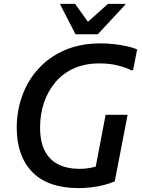

<svg xmlns="http://www.w3.org/2000/svg" viewBox="-20 -955 731 987"><path d="M66 -299Q66 -384 94 -462Q122 -540 177 -601Q232 -662 312.5 -697Q393 -732 499 -732Q532 -732 567 -728Q602 -724 633.5 -717Q665 -710 685 -701L664 -594H655Q629 -607 587.5 -618Q546 -629 490 -629Q417 -629 360 -603.5Q303 -578 264.5 -532Q226 -486 206 -427Q186 -368 186 -300Q186 -227 210 -180Q234 -133 279.5 -110Q325 -87 390 -87Q418 -87 445 -92Q472 -97 494 -107L464 -56L523 -365H636L570 -23Q546 -12 514.5 -4Q483 4 449 8Q415 12 386 12Q226 12 146 -70.5Q66 -153 66 -299ZM368 -779 290 -931V-935H366L432 -843L535 -935H624V-931L483 -779Z"/></svg>

Font: Kufam Medium
Style: Italic
Weight: 500
Italic angle: -11°
Designer: Artur Schmal
Foundry: Original Type
Version: Version 1.301; ttfautohint (v1.8.3)